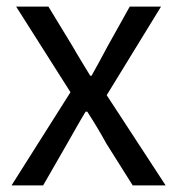

<svg xmlns="http://www.w3.org/2000/svg" viewBox="-20 -563 538 583"><path d="M15 0H111L184 -127C203 -160 221 -193 240 -224H245C265 -193 285 -160 303 -127L383 0H483L304 -274L469 -543H374L307 -423C291 -393 275 -363 258 -333H254C236 -363 217 -393 200 -423L127 -543H29L194 -283Z"/></svg>

Font: Noto Sans JP Regular
Style: Regular
Weight: 400
Designer: Ryoko NISHIZUKA (kana & ideographs); Paul D. Hunt (Latin, Greek & Cyrillic); Wenlong ZHANG (bopomofo); Sandoll Communica
Foundry: Adobe Systems Incorporated
Version: Version 1.004;PS 1.004;hotconv 1.0.82;makeotf.lib2.5.63406